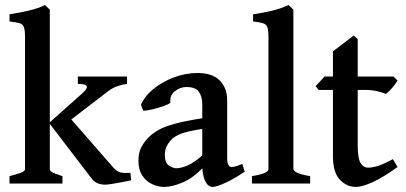

<svg xmlns="http://www.w3.org/2000/svg" viewBox="-20 -716 1582 749"><path d="M475.6 -388.7Q456.1 -386.2 437.3 -379.6Q418.5 -373 399.4 -358.4L222.7 -222.7L170.9 -235.8L297.9 -349.1Q317.4 -366.2 318.8 -374.8Q320.3 -383.3 309.8 -386Q299.3 -388.7 283.7 -388.7V-417.5H475.6ZM17.1 0V-28.8Q46.9 -36.6 62.3 -42.5Q77.6 -48.3 77.6 -56.2V-572.3Q77.6 -598.6 73.2 -610.4Q68.8 -622.1 55.9 -625.7Q43 -629.4 17.1 -632.3V-660.2Q57.1 -666.5 92 -674.6Q127 -682.6 155.3 -696.3L174.3 -678.2V-56.2Q174.3 -49.8 182.4 -44.7Q190.4 -39.6 223.6 -28.8V0ZM491.7 -12.7Q474.1 -8.8 453.4 -4.9Q432.6 -1 415.3 1.7Q397.9 4.4 391.6 4.4Q355.5 4.4 337.9 -19L171.9 -235.8L240.7 -270L422.4 -62Q435.1 -47.4 448.7 -43.7Q462.4 -40 488.8 -42Z M934.6 -46.4Q896.5 -20 860.6 -3.4Q824.7 13.2 809.6 13.2Q791.5 13.2 780.3 -10Q769 -33.2 769 -73.2V-310.1Q769 -338.9 755.9 -357.9Q742.7 -377 705.6 -376.5Q682.6 -376 662.4 -360.4Q642.1 -344.7 644.5 -317.4Q645.5 -313.5 631.3 -307.4Q617.2 -301.3 597.9 -295.7Q578.6 -290 561.5 -286.6Q544.4 -283.2 538.6 -284.7L529.8 -307.1Q544.4 -341.3 579.1 -369.4Q613.8 -397.5 658.9 -414.3Q704.1 -431.2 750.5 -431.2Q809.1 -431.2 837.6 -401.6Q866.2 -372.1 866.2 -325.7V-99.6Q866.2 -64.5 883.8 -64.5Q890.1 -64.5 898.9 -66.9Q907.7 -69.3 925.3 -76.7ZM773.4 -213.9Q711.4 -204.1 686.8 -194.6Q662.1 -185.1 648.9 -171.9Q637.7 -160.2 630.4 -146Q623 -131.8 623 -112.3Q623 -80.6 639.2 -70.1Q655.3 -59.6 667 -59.6Q687 -59.6 712.4 -70.8Q737.8 -82 773.4 -113.3L776.9 -67.4Q734.9 -22 692.9 -4.4Q650.9 13.2 620.6 13.2Q596.7 13.2 573.5 2.4Q550.3 -8.3 535.2 -31Q520 -53.7 520 -88.4Q520 -119.6 531.2 -141.4Q542.5 -163.1 559.1 -179.7Q573.7 -194.3 595.7 -207.5Q617.7 -220.7 658.9 -232.4Q700.2 -244.1 773.4 -255.4Z M962.9 0V-28.8Q1001.5 -35.6 1014.4 -42.2Q1027.3 -48.8 1027.3 -56.2V-572.3Q1027.3 -598.6 1022.9 -610.1Q1018.6 -621.6 1005.4 -625.5Q992.2 -629.4 967.3 -632.3V-660.2Q1008.8 -666.5 1040.8 -674.1Q1072.8 -681.6 1106 -696.3L1124.5 -678.2V-56.2Q1124.5 -49.8 1138.7 -42.5Q1152.8 -35.2 1189.9 -28.8V0Z M1530.8 -64.5Q1475.6 -24.4 1434.1 -5.6Q1392.6 13.2 1369.1 13.2Q1332.5 13.2 1305.7 -15.1Q1278.8 -43.5 1278.8 -106.4V-365.2H1223.1L1211.4 -379.9L1246.1 -417.5H1278.8V-515.6L1359.4 -577.1L1375.5 -563.5V-417.5H1515.1L1530.8 -401.9Q1522.5 -387.7 1508.5 -371.6Q1494.6 -355.5 1485.4 -349.6Q1474.6 -354.5 1452.9 -359.9Q1431.2 -365.2 1404.3 -365.2H1375.5V-147.5Q1375.5 -99.1 1386.2 -80.6Q1397 -62 1416.5 -62Q1432.6 -62 1454.1 -68.6Q1475.6 -75.2 1512.7 -95.2Z"/></svg>

Font: Dai Banna SIL Medium
Style: Regular
Weight: 500
Designer: Victor Gaultney
Foundry: SIL International
Version: Version 4.000